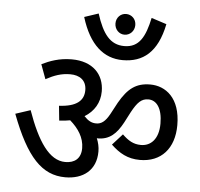

<svg xmlns="http://www.w3.org/2000/svg" viewBox="-54 -921 933 896"><g transform="rotate(5 412.0 -473.0)"><path d="M455 -817C455 -789 476 -768 501 -768C527 -768 548 -789 548 -817C548 -845 527 -865 501 -865C476 -865 455 -845 455 -817ZM692 -834 621 -857C602 -768 575 -715 505 -715C439 -715 403 -762 373 -856L307 -834C346 -706 415 -649 503 -649C598 -649 665 -700 692 -834ZM428 -214C428 -236 423 -256 415 -276L419 -275C475 -275 507 -306 536 -360L562 -410C588 -458 607 -477 639 -477C677 -477 705 -442 705 -369C705 -296 668 -262 623 -262C587 -262 563 -277 535 -304L488 -252C527 -215 566 -192 624 -192C723 -192 784 -259 784 -369C784 -496 714 -547 642 -547C575 -547 537 -517 498 -449L468 -393C448 -357 430 -344 406 -344C385 -344 369 -352 349 -373C393 -400 419 -442 419 -495C419 -575 365 -632 267 -632C208 -632 164 -615 127 -597L152 -529C191 -550 224 -562 266 -562C309 -562 342 -541 342 -494C342 -445 308 -415 226 -411L233 -342C251 -343 268 -345 284 -348C323 -314 351 -273 351 -223C351 -174 321 -152 278 -152C202 -152 146 -238 96 -379L26 -356C101 -158 175 -81 284 -81C367 -81 428 -126 428 -214Z"/></g></svg>

Font: Noto Sans Devanagari UI SemiCondensed
Style: Regular
Weight: 400
Width: 4
Designer: Jelle Bosma - Monotype Design Team
Foundry: Monotype Imaging Inc.
Version: Version 2.004